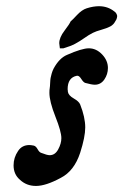

<svg xmlns="http://www.w3.org/2000/svg" viewBox="-20 -615 403 628"><path d="M187.5 -457Q187.5 -457 175.8 -457Q175.8 -457 173.8 -473.6Q173.8 -492.2 190.9 -514.6Q208 -537.1 210.9 -544.9Q215.8 -548.8 231.9 -565.9Q248 -583 263.7 -587.9Q285.2 -594.7 303.7 -594.7Q333 -594.7 354.5 -577.1Q356.4 -576.2 357.9 -574.2Q359.4 -572.3 360.4 -570.8Q361.3 -569.3 361.8 -567.9Q362.3 -566.4 362.8 -564.9Q363.3 -563.5 363.3 -562.5Q363.3 -559.6 362.3 -556.2Q361.3 -552.7 360.4 -550.8Q359.4 -548.8 357.4 -545.9Q351.6 -534.2 340.3 -528.3Q329.1 -522.5 311.5 -517.6Q293.9 -512.7 284.2 -507.8Q270.5 -501 255.4 -490.2Q240.2 -479.5 225.6 -471.7Q210.9 -463.9 187.5 -457ZM333 -392.6Q333 -372.1 321.3 -355Q309.6 -337.9 290 -337.9Q280.3 -337.9 258.8 -343.8Q252.9 -345.7 246.1 -356.4Q239.3 -367.2 233.4 -367.2H231.4Q201.2 -361.3 201.2 -323.2Q201.2 -322.3 201.7 -319.3Q202.1 -316.4 202.1 -314.5Q204.1 -302.7 221.2 -293Q238.3 -283.2 242.2 -273.4Q258.8 -231.4 258.8 -198.2Q258.8 -167 242.2 -115.2Q222.7 -55.7 178.7 -33.2Q129.9 -6.8 97.7 -6.8Q66.4 -6.8 44.9 -27.3Q24.4 -44.9 24.4 -74.2Q24.4 -99.6 39.1 -121.1Q51.8 -140.6 76.2 -140.6Q81.1 -140.6 90.8 -138.7Q97.7 -136.7 103 -127Q108.4 -117.2 114.3 -115.2Q133.8 -107.4 142.6 -107.4Q160.2 -107.4 170.4 -126.5Q180.7 -145.5 180.7 -163.1Q180.7 -184.6 161.1 -233.9Q141.6 -283.2 141.6 -311.5Q141.6 -321.3 142.6 -326.2Q143.6 -332 144 -343.3Q144.5 -354.5 145.5 -359.9Q146.5 -365.2 148.9 -374Q151.4 -382.8 155.3 -390.6Q173.8 -424.8 199.2 -435.5Q248 -457 270.5 -457Q294.9 -457 314 -437Q333 -417 333 -392.6Z"/></svg>

Font: Essays1743
Style: Italic
Weight: 500
Italic angle: -10°
Designer: Based on the typeface in a 1743 English translation of the essays of Montaigne.  PostScript/TrueType font designed by Jo
Version: Version 002.100